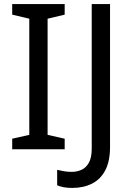

<svg xmlns="http://www.w3.org/2000/svg" viewBox="-20 -734 652 944"><path d="M298 0H40V-52L124 -71V-642L40 -662V-714H298V-662L214 -642V-71L298 -52ZM335 190Q311 190 293 186.5Q275 183 261 177V101Q277 105 295 108Q313 111 333 111Q358 111 380.5 101Q403 91 417 66Q431 41 431 -4V-714H521V-11Q521 58 498 102.5Q475 147 433 168.5Q391 190 335 190Z"/></svg>

Font: Noto Sans Sundanese
Style: Regular
Weight: 400
Designer: Monotype Design Team (Regular), Sérgio L. Martins (other weights)
Foundry: Monotype Imaging Inc.
Version: Version 2.003